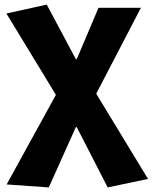

<svg xmlns="http://www.w3.org/2000/svg" viewBox="-20 -603 666 838"><path d="M193 215 311 -48H315L450 215L626 178L400 -194L595 -569H410L315 -345H311L184 -583L8 -544L224 -189L9 202Z"/></svg>

Font: Noto Sans TC Black
Style: Regular
Weight: 900
Designer: Ryoko NISHIZUKA 西塚涼子 (kana, bopomofo & ideographs); Paul D. Hunt (Latin, Greek & Cyrillic); Sandoll Communications 산돌커뮤니
Foundry: Adobe
Version: Version 2.004;hotconv 1.0.118;makeotfexe 2.5.65603